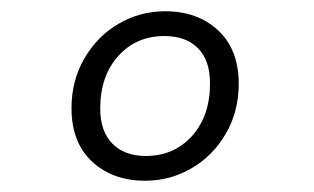

<svg xmlns="http://www.w3.org/2000/svg" viewBox="-20 -716 558 341"><path d="M107 -524Q107 -573 130 -612.5Q153 -652 191 -674Q229 -696 273 -696Q331 -696 367.5 -662Q404 -628 404 -567Q404 -518 381 -478.5Q358 -439 320 -417Q282 -395 238 -395Q180 -395 143.5 -429Q107 -463 107 -524ZM353 -568Q353 -609 331.5 -630.5Q310 -652 272 -652Q222 -652 190 -616.5Q158 -581 158 -523Q158 -483 179.5 -461Q201 -439 239 -439Q289 -439 321 -474.5Q353 -510 353 -568Z"/></svg>

Font: Fira Sans Light
Style: Italic
Weight: 300
Italic angle: -8°
Designer: bBox Type GmbH & Carrois Corporate GbR & Edenspiekermann AG
Foundry: bBox Type GmbH & Carrois Corporate GbR & Edenspiekermann AG
Version: Version 4.301